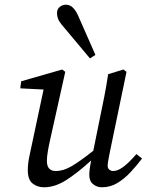

<svg xmlns="http://www.w3.org/2000/svg" viewBox="-20 -782 623 815"><path d="M412 13Q392 13 375.5 0Q359 -13 359 -39Q359 -49 360.5 -62.5Q362 -76 367 -101Q309 -48 261 -17.5Q213 13 167 13Q139 13 118.5 -3Q98 -19 98 -60Q98 -88 105.5 -122.5Q113 -157 119 -186L165 -402L66 -407L70 -437L244 -487L257 -477L194 -194Q187 -163 183 -139.5Q179 -116 179 -99Q179 -56 217 -56Q249 -56 284 -76.5Q319 -97 376 -142L403 -275Q413 -323 422.5 -371Q432 -419 439 -467L504 -487L517 -477L446 -135Q442 -116 439.5 -101Q437 -86 437 -78Q437 -68 444 -62Q451 -56 460 -56Q480 -56 504 -74Q528 -92 559 -128L583 -109Q560 -79 534 -51Q508 -23 478 -5Q448 13 412 13ZM385 -549 362 -534Q332 -570 302.5 -605Q273 -640 243 -676Q231 -690 226.5 -702Q222 -714 222 -727Q222 -743 233.5 -752.5Q245 -762 260 -762Q277 -762 289.5 -749.5Q302 -737 311 -717Q330 -675 348 -633Q366 -591 385 -549Z"/></svg>

Font: Source Serif Pro
Style: Italic
Weight: 400
Italic angle: -12°
Designer: Frank Grießhammer
Foundry: Adobe Systems Incorporated
Version: Version 3.001;hotconv 1.0.111;makeotfexe 2.5.65597